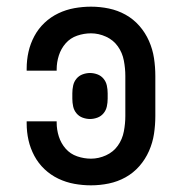

<svg xmlns="http://www.w3.org/2000/svg" viewBox="-20 -548 540 576"><path d="M253 8Q228 8 203 3.5Q178 -1 155 -12Q132 -23 113.5 -40.5Q95 -58 83 -80.5Q71 -103 65.5 -127.5Q60 -152 60 -178V-184H150V-180Q150 -159 156.5 -138.5Q163 -118 177 -102Q191 -86 211.5 -79Q232 -72 253 -72Q276 -72 298 -82Q320 -92 333.5 -111Q347 -130 351.5 -153.5Q356 -177 356 -200V-320Q356 -343 351.5 -366.5Q347 -390 333.5 -409Q320 -428 298 -438Q276 -448 253 -448Q232 -448 211.5 -441Q191 -434 177 -418Q163 -402 156.5 -381.5Q150 -361 150 -340V-336H60V-342Q60 -368 65.5 -392.5Q71 -417 83 -439.5Q95 -462 113.5 -479.5Q132 -497 155 -508Q178 -519 203 -523.5Q228 -528 253 -528Q280 -528 306.5 -522.5Q333 -517 356.5 -504Q380 -491 398 -470.5Q416 -450 427 -425Q438 -400 442 -373.5Q446 -347 446 -320V-200Q446 -173 442 -146.5Q438 -120 427 -95Q416 -70 398 -49.5Q380 -29 356.5 -16Q333 -3 306.5 2.5Q280 8 253 8ZM250 -191Q239 -191 228 -195Q217 -199 209.5 -208Q202 -217 199.5 -228.5Q197 -240 197 -252V-268Q197 -280 199.5 -291.5Q202 -303 209.5 -312Q217 -321 228 -325Q239 -329 250 -329Q261 -329 272 -325Q283 -321 290.5 -312Q298 -303 300.5 -291.5Q303 -280 303 -268V-252Q303 -240 300.5 -228.5Q298 -217 290.5 -208Q283 -199 272 -195Q261 -191 250 -191Z"/></svg>

Font: Iosevka Custom Medium
Style: Regular
Weight: 500
Monospace: yes
Designer: Belleve Invis
Foundry: Belleve Invis
Version: Version 32.5.0; ttfautohint (v1.8.4)